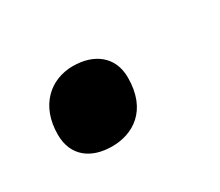

<svg xmlns="http://www.w3.org/2000/svg" viewBox="-47 -233 377 329"><g transform="rotate(-30 142.0 -68.5)"><path d="M102 8C143 8 184 -16 184 -81C184 -123 153 -145 112 -145C67 -145 31 -113 31 -56C31 -14 60 8 102 8Z"/></g></svg>

Font: Noto Serif Tamil SemiBold
Style: Italic
Weight: 600
Italic angle: -12°
Designer: Indian Type Foundry, Tom Grace, and the Monotype Design Team
Foundry: Monotype Imaging Inc.
Version: Version 2.003